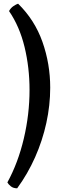

<svg xmlns="http://www.w3.org/2000/svg" viewBox="-20 -820 335 1040"><path d="M73 200Q52 200 38.5 189Q25 178 20 168Q78 62 109 -69.5Q140 -201 140 -333Q140 -454 113 -565.5Q86 -677 29 -760Q38 -777 53 -787Q68 -797 78 -800Q168 -712 210 -593Q252 -474 252 -345Q252 -250 231 -154Q210 -58 170 32Q130 122 73 200Z"/></svg>

Font: Texturina 72pt
Style: Bold
Weight: 700
Designer: Guillermo Torres Carreño
Foundry: Omnibus-Type
Version: Version 1.002; ttfautohint (v1.8.3)